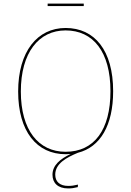

<svg xmlns="http://www.w3.org/2000/svg" viewBox="-20 -846 728 1065"><path d="M444.6 -826H244.3V-812.4H444.6ZM412.2 1.4C536.7 -30 607.6 -151.3 607.6 -340C607.6 -566.4 504.9 -690.8 343.9 -690.8C187.1 -690.8 80.7 -560.4 80.7 -338.4C80.7 -116.8 184.4 9.4 343.9 9.4C353.4 9.4 362.7 9 371.7 8.2C314.7 35.2 271.1 70.1 271.1 123.2C271.1 169 301.1 199.2 358 199.2C377 199.2 390.3 197.2 411.4 192L412.7 178C391.1 183.2 376.4 185.2 358.4 185.2C312 185.2 286.4 162 286.4 122.7C286.4 61.5 348.3 28 412.2 1.4ZM95.6 -338.4C95.6 -554.6 195.4 -677.3 343.8 -677.3C496.6 -677.3 592.7 -558.9 592.7 -340C592.7 -125 502.1 -4.1 343.8 -4.1C193.6 -4.1 95.6 -124.4 95.6 -338.4Z"/></svg>

Font: Fira Sans Hair
Style: Regular
Weight: 100
Designer: bBox Type GmbH & Carrois Corporate GbR & Edenspiekermann AG
Foundry: bBox Type GmbH & Carrois Corporate GbR & Edenspiekermann AG
Version: Version 4.300;PS 004.300;hotconv 1.0.88;makeotf.lib2.5.64775